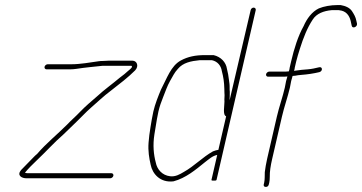

<svg xmlns="http://www.w3.org/2000/svg" viewBox="-20 -711 1426 756"><path d="M163.1 -438H257.1C264.5 -438 272.6 -438.7 281.6 -440C314.3 -445.2 350.6 -448.3 384.4 -452H497.4C498 -452 498.8 -451 499.7 -449C500.9 -444.5 487.2 -434 482.3 -430C476.2 -424 466 -415.7 451.5 -405C424.4 -381.9 388.2 -356.1 362.6 -332C339.3 -312 316.1 -292.3 295.6 -271C277.6 -251.9 261.7 -239 243.8 -220C205.4 -181.6 161.8 -146.6 126.2 -105C120.5 -100.3 115.8 -96 112.2 -92C97.5 -76.4 77.1 -56.5 62.5 -41C45.8 -20.2 65.1 -9 84.1 -9H414.1C419.4 -9 425.2 -13.7 426.4 -19C427.6 -24.3 424 -29 418.7 -29H88.7C84 -29 80.5 -29.7 78.2 -31C90.3 -46.1 109.9 -65.5 124.2 -79C161.9 -114.4 192.4 -149.3 231.2 -183C248.1 -198.9 265.9 -217.1 282.8 -233C301.3 -250.4 317.9 -269.4 338.3 -287C364.6 -309.6 387 -331.9 416.7 -354C449.3 -379.4 486.2 -407.5 512.2 -434C528.5 -451.6 518.3 -472 502 -472H406C400 -472 393.6 -471.7 386.7 -471C380.1 -471 374.3 -470.7 369.5 -470C334.9 -465.2 296.2 -458 261.7 -458H167.7C162.5 -458 156.6 -453.3 155.4 -448C154.2 -442.7 157.8 -438 163.1 -438Z M870.4 -253 839.9 -121C833.8 -120.3 826.7 -118.3 818.5 -115C778 -92.5 744.7 -56.7 703.8 -34C687.5 -24.2 670.9 -14.6 649.9 -17C618.3 -20.6 598.3 -44.5 593.4 -71C585.1 -101.8 581.2 -139.1 588 -182L597.9 -242C599.5 -252 601.5 -262 603.8 -272C608.2 -291.2 615.3 -311.5 622.5 -329C631.7 -351.6 638.1 -371.8 649.5 -392C661.2 -411.4 665.6 -423.9 680.6 -440C700.7 -464.2 731.7 -470.6 766.4 -474H814.4C837.2 -469.2 850.6 -451.4 853.5 -431C859.4 -409.1 862.8 -387 863.3 -361L863.7 -345C865.3 -333.8 862.6 -322.7 863.8 -311C864.1 -295.1 855.9 -258.2 870.4 -253ZM978.7 -681C973 -681 968.2 -676.6 966.9 -671L884 -316C883.9 -321.3 884.1 -326.7 884.6 -332L884.8 -350C883.4 -359.9 884.8 -370.7 883.5 -381L881.7 -395C879.6 -411.6 877.6 -424.9 873.6 -440C869.8 -466 850 -487.2 821 -494H787C749.2 -494 719.9 -487.9 692.2 -473C652.7 -451.7 637.1 -402.1 613.7 -358C603.2 -332.6 590.6 -301.6 583.8 -272C581.5 -262 579.5 -251.8 577.8 -241.5L572.6 -210.5C568.8 -187.8 566.7 -170.5 565 -149.5C562.4 -116.4 567.3 -88.2 573.3 -62C580.4 -26.3 610.9 9.4 663.3 3C711.6 -9.9 750.4 -42.6 786.6 -72C801.4 -82.9 815.7 -97.3 835.3 -101L812.7 -3C812.1 -0.3 815.2 0.7 822 0C828.5 0.7 832.1 -0.3 832.7 -3L986.9 -671C988.2 -676.5 984.4 -681 978.7 -681Z M1035.4 -409H1099.4C1103.4 -409 1107.5 -409.3 1111.7 -410C1109.6 -404 1107.9 -398 1106.5 -392C1104.5 -383.3 1102.8 -374.7 1101.5 -366C1093 -329 1078.9 -289.9 1070.2 -252L1031.9 -86C1027.7 -68 1024.4 -47.7 1022.6 -33C1022.1 -21.8 1023.1 -4.6 1020.2 8L1018.5 15C1017.1 21.4 1020.5 25 1026.7 25C1033 25 1037.1 21.4 1038.5 15L1040.2 8C1041.5 2 1042.2 -5.3 1042.2 -14C1041.8 -35.3 1045.4 -58.2 1051.6 -85L1090.2 -252C1099 -290.3 1112.9 -328.9 1121.5 -366C1122.8 -374.7 1124.5 -383.3 1126.5 -392C1128 -398.7 1129.9 -405.3 1132.1 -412C1136.3 -412.7 1140 -413 1143.3 -413C1149 -414.3 1156.2 -415.3 1165 -416C1191.6 -418 1214.4 -421.5 1237.6 -427C1251.9 -431 1250.2 -450 1236 -446C1220.7 -442.4 1209.4 -439.5 1192.1 -438L1167.7 -436C1158.7 -434.7 1151.1 -433.7 1145 -433C1143 -433 1140.6 -432.7 1137.7 -432C1139.5 -436.7 1140.5 -441 1140.7 -445L1146.3 -469C1148 -476.3 1150.1 -484.3 1152.8 -493L1160.8 -519C1174.5 -562.6 1189.9 -601.5 1211.4 -634C1226.3 -657.6 1254.5 -668.2 1285.9 -671H1313.9L1325.5 -669C1348.3 -662.9 1358.6 -643.3 1362.4 -621L1364.8 -610C1367.1 -596.6 1387.9 -604.7 1385.7 -618L1383.2 -629C1380.4 -644.4 1373.3 -655.7 1366 -667C1357.3 -680.3 1340.7 -687.7 1321.5 -691H1307.5C1282.9 -691 1255.1 -686.1 1235.5 -678C1208.5 -665.1 1188 -637.4 1175.4 -608C1153.7 -569.6 1137.7 -518.3 1126.4 -469.5L1120.7 -445C1120.2 -439.7 1119 -434.7 1117.3 -430C1113.1 -429.3 1108.7 -429 1104 -429H1040C1034.8 -429 1029 -424.3 1027.7 -419C1026.5 -413.7 1030.1 -409 1035.4 -409Z"/></svg>

Font: HoneyBee
Style: UltLitIt
Weight: 100
Foundry: Cannot Into Space Fonts
Version: Version 0.89